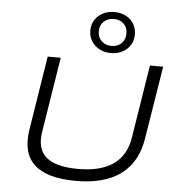

<svg xmlns="http://www.w3.org/2000/svg" viewBox="-64 -1060 1057 1128"><g transform="rotate(5 464.5 -496.0)"><path d="M426 8Q337 8 275.5 -10Q214 -28 177.5 -63Q141 -98 129 -149Q117 -200 127 -265L197 -705H274L203 -261Q187 -158 245 -110.5Q303 -63 433 -63Q565 -63 640 -116Q715 -169 731 -273L800 -705H878L809 -277Q794 -181 745 -117.5Q696 -54 616 -23Q536 8 426 8ZM565 -758Q526 -758 496.5 -774Q467 -790 450 -817Q433 -844 433 -879Q433 -914 450 -941.5Q467 -969 497 -984.5Q527 -1000 565 -1000Q603 -1000 633 -984.5Q663 -969 679.5 -941.5Q696 -914 696 -879Q696 -844 679.5 -817Q663 -790 633 -774Q603 -758 565 -758ZM565 -800Q600 -800 623 -822Q646 -844 646 -880Q646 -916 623.5 -937.5Q601 -959 565 -959Q530 -959 506.5 -937.5Q483 -916 483 -880Q483 -844 506 -822Q529 -800 565 -800Z"/></g></svg>

Font: Nunito Sans 7pt Expanded Light
Style: Italic
Weight: 300
Width: 7
Italic angle: -9°
Designer: Vernon Adams
Foundry: Vernon Adams
Version: Version 3.101;gftools[0.9.27]